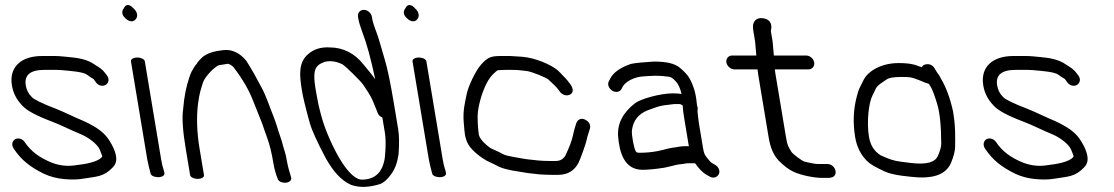

<svg xmlns="http://www.w3.org/2000/svg" viewBox="-20 -703 4414 761"><path d="M68 -284.9C84.9 -265.7 121.5 -245.5 185.4 -221.2C224.2 -206.6 254.4 -189.9 303.2 -169.7C329.8 -158.6 366.2 -132.1 375.3 -110.1C380.8 -96.9 384 -88.3 384.6 -85.8C384.8 -84.8 384.9 -84 385 -81.8C375 -68.4 345.9 -55.6 285.4 -48.9L284.9 -48.8L284.4 -48.8C251.5 -42.9 220 -45.7 188.8 -56.9C136.5 -77 101.6 -104.4 78.5 -139.1C67.9 -154.9 50.2 -157.2 39.7 -151C29.2 -144.9 23.9 -129.5 34.3 -113.9C65.3 -67.3 100.3 -41.1 152.9 -14.8C177.5 -3.1 205.1 4.1 233 6.7C290.9 12 310 4.4 356.9 -2.1C379.4 -5.6 398.5 -13.9 413.5 -27C432 -43.1 444.7 -55.3 439.8 -85C435.2 -112.3 415.4 -146.5 399.1 -165.3C376.9 -190.9 338.4 -211.4 310.8 -223.7C280.8 -235.8 239.8 -256.5 204.5 -270.8C144.1 -293.4 111.9 -311.2 107.2 -317.1L106.5 -318L105.8 -318.7C93.2 -330.8 85.4 -345.5 82.2 -364.5C75.8 -403.4 97.3 -426 155 -426H204.8C211.2 -426 217.6 -425.7 224.1 -425.1C263.2 -421.4 309.6 -418.6 326 -406.1C335.4 -398.9 342.8 -393.9 350.4 -390.1C350.5 -389.9 351.5 -388.9 353 -386.7L359.5 -377.7C370.5 -361.1 389.4 -360.4 399.4 -366.9C409 -373 415.8 -388.4 403.9 -403.9L396.3 -413.9C383.1 -431.5 369.9 -437.4 358 -445.3C324.7 -469.3 288.6 -473.7 243.3 -477.9L221 -479.9C213 -480.7 204.5 -481 195.6 -481H145.9C63.6 -481 15.2 -436.9 27.2 -364.5C32.2 -334.4 45.2 -308.4 68 -284.9Z M499 -460 563.9 -70C565.4 -61.3 567.3 -52.4 569.7 -43.2L577.4 -13.5L577.6 -13C582.3 -3.1 600.2 0.3 612.6 -1C623.9 -2.4 635.3 -8.4 631 -20.8L628.3 -31.3L628 -31.9C625 -40 621.8 -52.9 618.9 -70L554 -460C552.6 -468.2 539 -475 524 -475C509 -475 497.6 -468.2 499 -460ZM470.5 -669.7C461.9 -659.6 462.1 -644.4 475.3 -632.3C487.2 -619.2 506.5 -611.8 518 -626.8C529.8 -640.9 521.1 -659.8 509.6 -669.2C498.1 -683.7 479.6 -691.1 470.5 -669.7Z M763.5 6C778.5 6 789.9 -0.8 788.5 -9L770.8 -115C760.3 -178.1 758.3 -236.7 764.7 -290.6C771 -337.3 775 -344 784.4 -375.8C791.2 -396.7 824.7 -433.2 845.1 -443.6C850.2 -445.8 864.8 -446.5 883.2 -450.2C886.5 -449.8 894.7 -447.1 904.7 -437.8C943.1 -388.1 968.8 -342 984.7 -299.7C991.1 -282.8 998.6 -264 1007.2 -243.3C1026.8 -195.4 1020.7 -206.1 1040.3 -153C1049.2 -128.1 1057 -96.1 1063.5 -57C1067.5 -33.1 1073 -12.9 1081.2 6.7C1084.2 16.7 1099 22.1 1112 21.3C1125.8 20.3 1138.2 11.7 1133.5 -1.2C1128.3 -18.7 1120.9 -42.4 1117.3 -64.2C1114.6 -80.3 1112 -92.6 1108.8 -102C1101.9 -121.7 1099.6 -137.4 1090.6 -162.5C1080.7 -190.4 1075.2 -213.7 1063.9 -241.9C1049.3 -277.2 1036.1 -320.5 1017 -355.5C998.6 -390.1 980.6 -424.1 955.7 -463C955.7 -463 955.6 -462.6 955.6 -462.6C955.6 -462.6 955.3 -463 955.3 -463C932.3 -491.6 900.3 -508.6 865.3 -504.4C833.9 -500.4 807.4 -495.8 783.3 -477.4C771.2 -466.3 764.3 -458.3 759.8 -450.3C755.8 -445.8 752.1 -441.1 749.1 -436C742.5 -424 736.5 -417 730.9 -397.6C718.3 -362 710 -320.7 706.1 -272.4C700.7 -239 704 -186.1 715.9 -115L733.5 -9C734.9 -0.8 748.5 6 763.5 6Z M1399 -636.5 1400.5 -627.5C1402.6 -615.1 1407.9 -598 1416.7 -573.9C1433.4 -531 1450.1 -470 1467.2 -388.8C1452.5 -409.5 1435 -430.4 1419.2 -449.2C1386.3 -490.8 1340.6 -514.6 1288.7 -515C1251.6 -517.4 1222.3 -508 1198.6 -486.1C1163.9 -453.4 1165.9 -408.9 1177 -342.1C1181.5 -315.5 1191.6 -273.9 1207.6 -216.4C1215.7 -187 1236.7 -141.3 1271.1 -76.1C1300.9 -23.3 1332.2 12.4 1371.3 29.6C1405.4 42.1 1444.9 39.5 1486.6 26.4C1502 20.6 1515.8 7.5 1529.8 -11.8C1544.7 -31 1554.4 -57.1 1559.5 -89.5L1559.6 -90L1559.6 -90.4C1562.8 -131.9 1562.4 -165.5 1558.1 -191.6L1541.7 -290.2C1527.8 -373.2 1515.9 -431.5 1505.3 -466.1C1494.7 -501.4 1487.4 -526.7 1483.2 -541.8C1475.6 -569.6 1459.3 -604.5 1455.5 -627.5L1454 -636.5C1451.5 -651.5 1437 -664 1421.9 -664C1406.9 -664 1396.5 -651.5 1399 -636.5ZM1505.6 -176.5C1511.8 -139.4 1506.1 -73.3 1502.8 -64.5L1502.5 -63.8L1502.3 -63C1494.6 -27.7 1472.1 9 1414.1 9C1382.1 9 1332.1 -42.5 1277.9 -172.5C1258.4 -219.2 1243.2 -275.3 1232.3 -340.7C1223 -396.1 1221.8 -427 1240.7 -443.6C1250.2 -451.8 1253 -451.6 1266.4 -457.7C1287.9 -463.2 1312 -460.5 1337.1 -448C1348.1 -442.5 1410.3 -381.1 1419 -367.9C1431.2 -349.6 1449.1 -324.6 1458.5 -300.9C1465 -284.4 1469.7 -272.9 1473.1 -265.5L1476.8 -255.6L1476.9 -255.2C1480.3 -247.6 1484.6 -242 1495.5 -237.2Z M1615 -460 1679.9 -70C1681.4 -61.3 1683.3 -52.4 1685.7 -43.2L1693.4 -13.5L1693.6 -13C1698.3 -3.1 1716.2 0.3 1728.6 -1C1739.9 -2.4 1751.3 -8.4 1747 -20.8L1744.3 -31.3L1744 -31.9C1741 -40 1737.8 -52.9 1734.9 -70L1670 -460C1668.6 -468.2 1655 -475 1640 -475C1625 -475 1613.6 -468.2 1615 -460ZM1586.5 -669.7C1577.9 -659.6 1578.1 -644.4 1591.3 -632.3C1603.2 -619.2 1622.5 -611.8 1634 -626.8C1645.8 -640.9 1637.1 -659.8 1625.6 -669.2C1614.1 -683.7 1595.6 -691.1 1586.5 -669.7Z M1961.9 -481C1942.9 -481 1927.8 -479 1916.7 -472.9C1906.8 -467.5 1896.5 -458.3 1885.2 -444.9C1866.1 -423.6 1836.2 -362.3 1830.2 -331.9C1824 -300.2 1814 -266.8 1817.9 -219.1C1820 -192.7 1821.6 -176.5 1822.9 -168.9C1824.1 -161.7 1826.2 -153.9 1828.7 -146.7C1837.1 -121.4 1861 -97.3 1896.5 -73.6C1914.7 -61.5 1931.6 -56.4 1946.2 -48.2C1965 -36.6 1996.2 -28.5 2038.5 -22.6C2055.5 -20.2 2069.4 -16.6 2091.4 -14.9L2116.2 -12.1L2116.5 -12C2134.8 -10.7 2151.8 -10 2167.8 -10H2192.1C2230.1 -10 2256.3 -26.5 2272.4 -56.7C2280.2 -71.6 2303.1 -134.9 2306.5 -153.4C2307.9 -160.9 2309.5 -166.6 2311 -170.3L2311.2 -170.7L2317.8 -192C2319.7 -198 2320.1 -205.6 2316.4 -213C2312.7 -220.3 2306.2 -225.3 2299.6 -228.6C2281.9 -237.5 2268.1 -227.9 2263.6 -213.1C2257.6 -193.6 2255.4 -188.7 2249.3 -160.1C2246 -144.6 2236.5 -119.4 2221.5 -87.4C2212.3 -71.7 2199.6 -65 2182.9 -65H2158.6C2143.7 -65 2128.5 -65.6 2114.6 -66.8L2088.6 -69.6C2077.2 -70.5 2065 -72.1 2050.2 -74.7L2014.6 -81.1C1995.7 -84.5 1981.5 -87.3 1971.1 -93.4C1953.7 -103.7 1935.1 -109.7 1922.8 -116.8C1894.1 -137.9 1879.9 -156.7 1877.6 -170.7C1876.8 -175.5 1876.1 -181.6 1875.5 -188.9C1872.5 -228.3 1870.6 -250.8 1879.7 -290.6C1889.4 -333.1 1908.6 -383.6 1933.1 -407.8C1942.4 -416.9 1949.3 -422.7 1951.7 -424.2C1953.8 -424.7 1965.6 -426 1983.5 -426H2010.6C2033.9 -426 2037.1 -424.5 2065.8 -421.8C2086.4 -419.9 2145.9 -395.2 2154 -387.4C2170.2 -371.7 2186 -359 2197.2 -342.2C2208.2 -325.6 2226.7 -320.5 2241.3 -329.3C2253.6 -336.6 2250.9 -352 2244.6 -363.1L2244.2 -363.9L2237.5 -373.2C2225.7 -390.4 2203.4 -410.9 2193.2 -422L2192.6 -422.7L2191.8 -423.3C2163.5 -447.6 2101.1 -473.8 2050 -478L2002.5 -481Z M2612.4 -38.2 2613 -38.3 2635.7 -43.4C2652.7 -47.4 2662.1 -50.7 2677.4 -52.1C2694.1 -53.5 2697.8 -56 2708 -56H2735C2750.6 -34.2 2764.4 -18.9 2781.3 -9.8L2793.3 -2.9C2810.8 6.7 2825.3 -3.3 2829.8 -14.4C2834.2 -25.5 2829.1 -41.6 2813.6 -50.1L2801.3 -57.2L2801 -57.4C2799.6 -58.1 2794.1 -62.6 2787.1 -71.6C2772 -90.8 2770.7 -91 2765.8 -120.5L2750.1 -214.5C2747.8 -228.6 2745.8 -250.6 2744.5 -263.2C2744.1 -267.2 2748 -271.8 2742.6 -285.5C2742.4 -288.9 2742.1 -292.7 2741.2 -298C2738 -332.1 2728.6 -364.8 2712.5 -393.1C2705.3 -405.9 2692.8 -418.9 2675.5 -433.8C2654.1 -452.1 2619.7 -459 2572.3 -459H2571.8L2571.2 -459C2528.9 -456.4 2498 -453.5 2480.8 -449.7L2480.2 -449.6L2479.6 -449.4C2439.1 -435.1 2411.3 -416.4 2398.8 -391.6L2393.6 -381.8C2385.5 -367.9 2394.5 -351.4 2406 -344C2417.6 -336.6 2435.9 -335.6 2443.3 -350.4L2448.5 -360.2C2460.7 -381.1 2495.1 -397.6 2527.1 -400C2563.2 -402.7 2588.9 -405 2632.7 -398.7C2637.6 -398 2646.7 -393.8 2657.4 -381.6L2657.9 -381L2658.4 -380.5C2667.2 -371.7 2675 -357 2681.3 -330.6C2673.3 -332 2661.3 -333 2647.2 -333C2596.8 -333 2518.9 -310.9 2496.7 -293.7C2449.3 -256.9 2425.7 -212.7 2430 -161.5C2435.1 -99.8 2454 -30 2526.4 -30C2549.4 -30 2577.1 -32.8 2612.4 -38.2ZM2708.7 -133C2709.3 -129.6 2709.6 -127.8 2710.5 -123.5H2698C2688.2 -123.5 2679.9 -123.1 2672.9 -121.7C2649.8 -117.1 2642.6 -118.8 2608.1 -109L2586.7 -104.2C2562.7 -99.6 2539.3 -97.5 2513.1 -97.5C2505.2 -97.5 2502.5 -99.5 2499.8 -103.6C2493.1 -113.6 2482.3 -169.3 2484.7 -186.9C2490 -225 2509.2 -250.7 2547.2 -265.9C2555.7 -269 2566.2 -272.8 2579 -277.4C2601.1 -285.6 2622.7 -287 2652.3 -290.5H2674C2675.6 -290.5 2679 -289.8 2685.9 -284.8C2686 -274.2 2688.4 -255.1 2693.1 -227Z M3259.7 -53H3221.2C3212.7 -53 3194.5 -56 3168.6 -62.5C3159.7 -64.4 3121.9 -92.4 3116.8 -101.3C3104.3 -122.8 3101.2 -123.7 3095.3 -159.4L3053.1 -412.5C3052.1 -418.8 3051.4 -424 3051 -428H3184.2C3199.3 -428 3209.6 -440.5 3207.1 -455.5C3204.6 -470.5 3190.1 -483 3175.1 -483H3047.2L3042.3 -538.1L3035.2 -580.5C3035.2 -580.5 3049.7 -624.9 3003.6 -630.8C2977.4 -634.2 2965.2 -617.9 2964.4 -599.5C2964.2 -593.8 2964.7 -587.5 2965.9 -580.5L2972.8 -538.9L2977.7 -483H2882.1C2867 -483 2856.6 -470.5 2859.1 -455.5C2861.6 -440.5 2876.2 -428 2891.2 -428H2982.4L2985.7 -404.1L3026.8 -157.2C3033.3 -118.3 3045.7 -87.7 3067.4 -65.5C3087.2 -45.4 3106.6 -30.6 3126.9 -21.4C3156.9 -7.9 3207.3 2 3237.6 2H3263.6C3273.7 2 3285.1 -0.5 3290.1 -10.8C3292.2 -15.2 3292.6 -20.4 3291.8 -25.5C3289.2 -40.5 3274.7 -53 3259.7 -53Z M3669.9 -357.2C3674.9 -349.1 3683.9 -326.2 3694.6 -290.9C3704.8 -257.6 3710.4 -204.5 3710.7 -133C3710.7 -122.2 3706.4 -105.2 3696.9 -84.1C3685.6 -60.2 3653.4 -49.1 3587.6 -57.4C3532.9 -64.2 3520.6 -64.1 3469.4 -88.1C3445.7 -103.3 3430 -126.3 3424.3 -160.2C3414.5 -219.3 3422.9 -296.8 3438.9 -326.3C3443.4 -334.6 3447.3 -342.7 3452 -353.5C3462 -368.4 3473.8 -373.8 3495.4 -389C3502.1 -393.7 3520.1 -398 3550.5 -398C3585.3 -398 3590.5 -398.1 3624.6 -384.7C3640.6 -377.7 3652 -373.2 3661.7 -370.6C3662.9 -368.6 3666.5 -362.8 3669.9 -357.2ZM3631.4 -437.1C3607.7 -446 3591.3 -453 3541.3 -453C3474.6 -453 3420.5 -422.7 3402 -384.4L3387.8 -355.9C3382.8 -345.9 3378.6 -332.7 3375.1 -317.2C3362.1 -267.8 3360.3 -214.5 3369.6 -158.5C3375.9 -120.9 3391.9 -88.6 3418 -63.3C3429.9 -51.8 3451.4 -39.9 3484.7 -24.2C3499.7 -17 3519.6 -11.8 3549.5 -7.2L3587.7 -2.6C3674.3 7.7 3727.1 -8.5 3748.9 -56.1C3759.9 -83.2 3765.6 -104.2 3765.7 -121.9C3765.9 -165.6 3767.7 -200 3757.3 -262.5L3757.2 -262.9L3757.1 -263.2C3745.7 -314.2 3730.1 -356.5 3710 -390.4C3705.7 -397.6 3704.3 -403.1 3695.4 -413.9L3684.2 -432C3675.4 -448 3658.1 -451.9 3643.8 -446.2C3639.3 -444.4 3636.5 -442.2 3633.7 -436.2C3633.3 -436.4 3632.1 -436.8 3631.4 -437.1Z M3918 -284.9C3934.9 -265.7 3971.5 -245.5 4035.4 -221.2C4074.2 -206.6 4104.4 -189.9 4153.2 -169.7C4179.8 -158.6 4216.2 -132.1 4225.3 -110.1C4230.8 -96.9 4234 -88.3 4234.6 -85.8C4234.8 -84.8 4234.9 -84 4235 -81.8C4225 -68.4 4195.9 -55.6 4135.4 -48.9L4134.9 -48.8L4134.4 -48.8C4101.5 -42.9 4070 -45.7 4038.8 -56.9C3986.5 -77 3951.6 -104.4 3928.5 -139.1C3917.9 -154.9 3900.2 -157.2 3889.7 -151C3879.2 -144.9 3873.9 -129.5 3884.3 -113.9C3915.3 -67.3 3950.3 -41.1 4002.9 -14.8C4027.5 -3.1 4055.1 4.1 4083 6.7C4140.9 12 4160 4.4 4206.9 -2.1C4229.4 -5.6 4248.5 -13.9 4263.5 -27C4282 -43.1 4294.7 -55.3 4289.8 -85C4285.2 -112.3 4265.4 -146.5 4249.1 -165.3C4226.9 -190.9 4188.4 -211.4 4160.8 -223.7C4130.8 -235.8 4089.8 -256.5 4054.5 -270.8C3994.1 -293.4 3961.9 -311.2 3957.2 -317.1L3956.5 -318L3955.8 -318.7C3943.2 -330.8 3935.4 -345.5 3932.2 -364.5C3925.8 -403.4 3947.3 -426 4005 -426H4054.8C4061.2 -426 4067.6 -425.7 4074.1 -425.1C4113.2 -421.4 4159.6 -418.6 4176 -406.1C4185.4 -398.9 4192.8 -393.9 4200.4 -390.1C4200.5 -389.9 4201.5 -388.9 4203 -386.7L4209.5 -377.7C4220.5 -361.1 4239.4 -360.4 4249.4 -366.9C4259 -373 4265.8 -388.4 4253.9 -403.9L4246.3 -413.9C4233.1 -431.5 4219.9 -437.4 4208 -445.3C4174.7 -469.3 4138.6 -473.7 4093.3 -477.9L4071 -479.9C4063 -480.7 4054.5 -481 4045.6 -481H3995.9C3913.6 -481 3865.2 -436.9 3877.2 -364.5C3882.2 -334.4 3895.2 -308.4 3918 -284.9Z"/></svg>

Font: MewTooHand
Style: BdLta
Weight: 400
Designer: Mew Too, Robert Jablonski
Version: Version 0.77